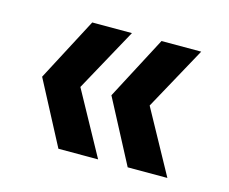

<svg xmlns="http://www.w3.org/2000/svg" viewBox="-61 -552 612 514"><g transform="rotate(15 244.5 -295.0)"><path d="M247 -120H137L45 -295L137 -470H247L151 -295ZM439 -120H329L237 -295L329 -470H439L343 -295Z"/></g></svg>

Font: Parkinsans Light Medium
Style: Regular
Weight: 500
Version: Version 1.000